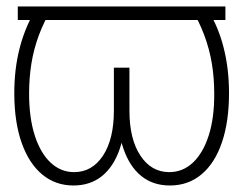

<svg xmlns="http://www.w3.org/2000/svg" viewBox="-20 -566 755 596"><path d="M679.7 -545.9V-503.9H35.2V-545.9ZM96.2 -545.9H144.5Q117.2 -501 100.8 -457Q84.5 -413.1 77.4 -368.2Q70.3 -323.2 70.3 -275.9Q70.3 -200.2 87.9 -145.5Q105.5 -90.8 137 -61.3Q168.5 -31.7 210 -31.7Q266.1 -31.7 299.8 -83Q333.5 -134.3 333.5 -222.7V-356H371.1V-242.2Q371.1 -161.1 352.1 -105Q333 -48.8 296.6 -19.5Q260.3 9.8 208 9.8Q152.3 9.8 111.3 -24.2Q70.3 -58.1 47.6 -121.6Q24.9 -185.1 24.4 -273.4Q23.9 -352.5 42 -420.4Q60.1 -488.3 96.2 -545.9ZM570.3 -545.9H619.1Q655.8 -488.8 673.3 -421.6Q690.9 -354.5 690.9 -277.3Q690.9 -188.5 668.9 -124Q647 -59.6 605.7 -24.9Q564.5 9.8 507.3 9.8Q455.1 9.8 418.7 -19.5Q382.3 -48.8 363 -105Q343.8 -161.1 343.8 -242.2V-356H381.8V-222.7Q381.8 -134.3 415.8 -83Q449.7 -31.7 505.4 -31.7Q547.4 -31.7 578.9 -61.3Q610.4 -90.8 627.9 -145.5Q645.5 -200.2 645 -275.9Q645 -323.7 637.7 -368.4Q630.4 -413.1 614 -457Q597.7 -501 570.3 -545.9Z"/></svg>

Font: Inter 20pt ExtraLight
Style: Regular
Weight: 250
Version: Version 4.001;git-66647c0bb